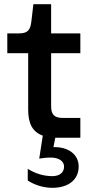

<svg xmlns="http://www.w3.org/2000/svg" viewBox="-20 -660 430 920"><path d="M260 0H365V-95H280C241 -95 225 -111 225 -150V-405H365V-500H225V-640H140L130 -555C125 -514 111 -500 70 -500H15V-405H115V-135C115 -67 136 -28 185 -10L168 100C186 97 203 95 224 95C260 95 287 111 287 138C287 167 265 184 231 184C188 184 148 171 113 149V205C145 226 188 240 231 240C309 240 357 200 357 138C357 79 306 43 236 45L245 0Z"/></svg>

Font: Goli Medium
Style: Regular
Weight: 500
Designer: jaikishan Patel
Foundry: MagicType
Version: Version 1.000;Glyphs 3.2 (3242)